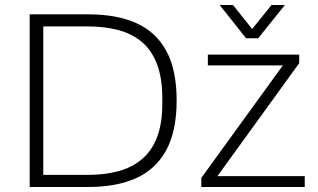

<svg xmlns="http://www.w3.org/2000/svg" viewBox="-20 -743 1265 763"><path d="M98 0V-686H332Q444 -686 522 -651Q600 -616 641 -540.5Q682 -465 682 -343Q682 -223 641 -147Q600 -71 522 -35.5Q444 0 332 0ZM152 -48H328Q395 -48 449.5 -62.5Q504 -77 543.5 -110Q583 -143 604 -197.5Q625 -252 625 -331V-351Q625 -433 604 -488Q583 -543 544 -576Q505 -609 450.5 -623.5Q396 -638 328 -638H152ZM780 0V-36L1104 -483H806V-526H1169V-492L844 -43H1191V0ZM853 -723H906L997 -609H967L1059 -723H1112L1006 -591H958Z"/></svg>

Font: Archivo SemiBold Thin
Style: Regular
Weight: 250
Version: Version 2.001